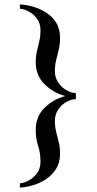

<svg xmlns="http://www.w3.org/2000/svg" viewBox="-20 -668 441 871"><path d="M70.3 163.6Q106.4 159.7 135 132.8Q163.6 106 163.6 65.4Q163.6 24.9 152.8 -6.8Q142.1 -38.6 142.1 -78.1Q142.1 -139.2 181.6 -178.5Q221.2 -217.8 276.4 -232.4Q221.7 -246.6 181.9 -286.1Q142.1 -325.7 142.1 -386.7Q142.1 -413.1 147.5 -435.5Q152.8 -458 158.2 -480.7Q163.6 -503.4 163.6 -530.8Q163.6 -571.3 135 -597.9Q106.4 -624.5 70.3 -628.4V-647.9Q96.2 -647 127.4 -638.4Q158.7 -629.9 187.3 -612.3Q215.8 -594.7 234.1 -566.2Q252.4 -537.6 252.4 -496.1Q252.4 -467.3 246.6 -443.6Q240.7 -419.9 234.9 -396.2Q229 -372.6 229 -343.3Q229 -317.9 242.7 -296.1Q256.3 -274.4 278.1 -260.7Q299.8 -247.1 324.2 -245.6V-218.3Q299.8 -217.3 278.1 -203.9Q256.3 -190.4 242.7 -168.7Q229 -147 229 -121.1Q229 -92.8 234.9 -69.3Q240.7 -45.9 246.6 -22.7Q252.4 0.5 252.4 28.8Q252.4 69.8 234.1 98.6Q215.8 127.4 187.5 145.8Q159.2 164.1 127.9 172.9Q96.7 181.6 70.3 183.1Z"/></svg>

Font: Scheherazade New SemiBold
Style: Regular
Weight: 600
Designer: SIL International
Foundry: SIL International
Version: Version 4.000